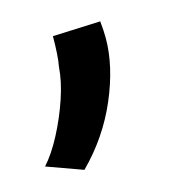

<svg xmlns="http://www.w3.org/2000/svg" viewBox="-136 -131 353 372"><g transform="rotate(-15 40.0 55.0)"><path d="M-1 -76 95 -80Q97 -61 97 -46Q97 10 69.5 74.5Q42 139 -9 190L-81 164Q-63 144 -46.5 112.5Q-30 81 -18.5 47Q-7 13 -5 -16Q-3 -26 -2 -42Q-1 -58 -1 -76Z"/></g></svg>

Font: Georama Condensed SemiBold
Style: Italic
Weight: 600
Width: 3
Italic angle: -9°
Designer: Jean-Baptiste Levee
Foundry: Production Type
Version: Version 1.000